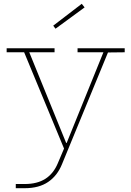

<svg xmlns="http://www.w3.org/2000/svg" viewBox="-20 -780 691 1010"><path d="M388 -526H636V-505L548 -504L306 84Q281.5 144.5 233.2 177.2Q185 210 110 210H63V188H110Q176 188 218.8 160.5Q261.5 133 284 79L323 -13L320 9L107 -505H15V-526H267V-505H134L337 -6L315 -28H338L325 -14L524 -505H388ZM410 -760 425 -741 272 -629 260 -645Z"/></svg>

Font: Hepta Slab ExtraLight
Style: Regular
Weight: 200
Designer: Michael LaGattuta
Foundry: Michael LaGattuta
Version: Version 1.100